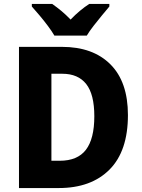

<svg xmlns="http://www.w3.org/2000/svg" viewBox="-20 -951 717 971"><path d="M627 -369Q627 -187 534 -93.5Q441 0 277 0H76V-714H293Q450 -714 538.5 -625.5Q627 -537 627 -369ZM457 -363Q457 -474 416 -526Q375 -578 295 -578H240V-138H282Q372 -138 414.5 -193.5Q457 -249 457 -363ZM255 -771Q243 -792 222.5 -819.5Q202 -847 180 -873Q158 -899 141 -918V-931H244Q267 -915 290 -896Q313 -877 337 -852Q361 -877 384.5 -896.5Q408 -916 431 -931H533V-918Q517 -899 495.5 -873Q474 -847 453 -820Q432 -793 419 -771Z"/></svg>

Font: Noto Sans SemiCondensed ExtraBold
Style: Regular
Weight: 800
Width: 4
Designer: Monotype Design Team
Foundry: Monotype Imaging Inc.
Version: Version 2.013; ttfautohint (v1.8.4.7-5d5b)